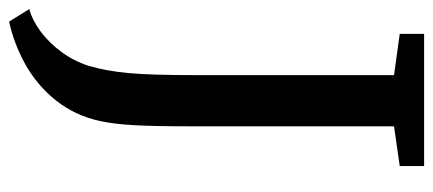

<svg xmlns="http://www.w3.org/2000/svg" viewBox="-294 -495 963 427"><g transform="rotate(90 187.5 -281.5)"><path d="M-5.9 134.8Q18.6 128.4 43.7 109.9Q68.8 91.3 89.4 63.5Q109.4 36.6 120.6 2.4Q132.3 -38.1 136.7 -87.6Q141.1 -137.2 141.1 -236.8V-676.3L49.3 -689V-743.2H343.3V-689L254.9 -676.3V-219.7Q254.9 -142.1 252.4 -98.1Q250 -54.2 243.2 -22.5Q231.4 32.2 198.2 74.5Q165 116.7 117.2 143.6Q70.3 169.4 22 179.7Z"/></g></svg>

Font: Merriweather
Style: Regular
Weight: 400
Designer: Eben Sorkin
Foundry: Eben Sorkin
Version: Version 1.584; ttfautohint (v1.8.1)